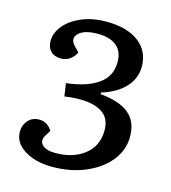

<svg xmlns="http://www.w3.org/2000/svg" viewBox="-109 -804 810 907"><g transform="rotate(15 296.5 -350.5)"><path d="M516 -553Q516 -494 475 -450.5Q434 -407 362 -385V-377Q454 -369 501 -331Q548 -293 548 -218Q548 -153 506 -100.5Q464 -48 391.5 -17Q319 14 227 14Q173 14 130.5 -1.5Q88 -17 63.5 -44Q39 -71 39 -108Q39 -140 59.5 -163Q80 -186 114 -186Q135 -186 151 -175.5Q167 -165 177 -148L160 -120Q143 -92 162 -72.5Q181 -53 227 -53Q313 -53 368.5 -96.5Q424 -140 424 -217Q424 -274 384.5 -301Q345 -328 275 -328Q235 -328 199 -322L190 -385Q289 -396 344.5 -435Q400 -474 400 -543Q400 -596 367.5 -622.5Q335 -649 277 -649Q209 -649 182.5 -622Q156 -595 186 -564L209 -540Q199 -518 180 -504.5Q161 -491 136 -491Q104 -491 86 -509.5Q68 -528 68 -558Q68 -599 98 -635Q128 -671 180.5 -693Q233 -715 300 -715Q402 -715 459 -671.5Q516 -628 516 -553Z"/></g></svg>

Font: Literata 7pt Medium
Style: Italic
Weight: 500
Italic angle: -2°
Designer: Latin by Veronika Burian and Jose Scaglione. Greek by Irene Vlachou. Cyrillic by Vera Evstafieva
Foundry: TypeTogether
Version: Version 3.002